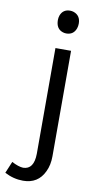

<svg xmlns="http://www.w3.org/2000/svg" viewBox="-165 -731 491 981"><g transform="rotate(10 80.5 -240.5)"><path d="M156.2 58.6V-488.3H75.2V60.5Q74.2 141.6 18.6 142.6Q-5.9 141.6 -41 123L-66.4 183.6Q-20.5 208 29.3 208Q107.4 208 139.6 138.7Q156.2 104.5 156.2 58.6ZM170.9 -631.8Q170.9 -673.8 134.8 -686.5Q126 -689.5 116.2 -689.5Q79.1 -689.5 66.4 -655.3Q62.5 -643.6 62.5 -631.8Q62.5 -585.9 98.6 -574.2Q107.4 -571.3 116.2 -571.3Q154.3 -571.3 167 -607.4Q170.9 -619.1 170.9 -631.8Z"/></g></svg>

Font: Yaldevi Colombo Medium
Style: Regular
Weight: 500
Designer: Sol Matas, Denzil Rajitha, Kosala Senevirathne and Pathum Egodawatta
Foundry: Mooniak
Version: Version 1.020 ; ttfautohint (v1.6)